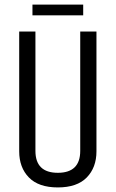

<svg xmlns="http://www.w3.org/2000/svg" viewBox="-20 -810 506 840"><path d="M122 -790H344V-743H122ZM331 -672H402V-148Q402 -77 359.5 -33.5Q317 10 233 10Q149 10 106.5 -33.5Q64 -77 64 -148V-672H135V-150Q135 -54 233 -54Q331 -54 331 -150Z"/></svg>

Font: Khand
Style: Regular
Weight: 400
Designer: Devanagari: Sanchit Sawaria, Jyotish Sonowal; Latin: Satya Rajpurohit
Foundry: Indian Type Foundry
Version: Version 1.101;PS 1.0;hotconv 1.0.78;makeotf.lib2.5.61930; tt